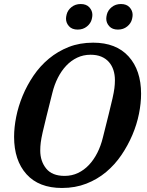

<svg xmlns="http://www.w3.org/2000/svg" viewBox="-20 -922 732 954"><path d="M301 -48Q337 -48 367.5 -62.5Q398 -77 422 -102.5Q446 -128 463.5 -162.5Q481 -197 491 -238Q509 -310 520.5 -356Q532 -402 539 -433Q546 -464 548.5 -484Q551 -504 551 -524Q551 -551 543.5 -574Q536 -597 521 -614Q506 -631 483.5 -640.5Q461 -650 430 -650Q394 -650 363.5 -635.5Q333 -621 309 -595.5Q285 -570 267.5 -535.5Q250 -501 240 -460Q222 -388 210.5 -342Q199 -296 192 -265Q185 -234 182.5 -214Q180 -194 180 -174Q180 -121 209.5 -84.5Q239 -48 301 -48ZM288 12Q173 12 111.5 -56.5Q50 -125 50 -242Q50 -289 60.5 -341.5Q71 -394 92.5 -446Q114 -498 146.5 -546Q179 -594 223 -630.5Q267 -667 321.5 -688.5Q376 -710 443 -710Q557 -710 619 -641.5Q681 -573 681 -456Q681 -409 670.5 -356.5Q660 -304 638 -252Q616 -200 583.5 -152Q551 -104 507.5 -67.5Q464 -31 409 -9.5Q354 12 288 12ZM366 -775Q338 -775 323 -791.5Q308 -808 308 -829Q308 -838 311 -850Q316 -871 335 -886.5Q354 -902 381 -902Q409 -902 424 -885.5Q439 -869 439 -848Q439 -839 436 -827Q431 -806 412 -790.5Q393 -775 366 -775ZM566 -775Q538 -775 523 -791.5Q508 -808 508 -829Q508 -838 511 -850Q516 -871 535 -886.5Q554 -902 581 -902Q609 -902 624 -885.5Q639 -869 639 -848Q639 -839 636 -827Q631 -806 612 -790.5Q593 -775 566 -775Z"/></svg>

Font: IBM Plex Serif SemiBold
Style: Italic
Weight: 600
Italic angle: -14°
Designer: Mike Abbink, Paul van der Laan, Pieter van Rosmalen
Foundry: Bold Monday
Version: Version 2.5